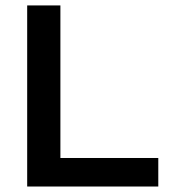

<svg xmlns="http://www.w3.org/2000/svg" viewBox="-20 -680 619 700"><path d="M200.2 -660.2V-104H557.1V0H79.1V-660.2Z"/></svg>

Font: Human Sans Medium
Style: Regular
Weight: 500
Designer: Tim Radville
Foundry: Continuum
Version: Version 1.000;FEAKit 1.0